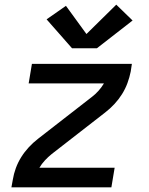

<svg xmlns="http://www.w3.org/2000/svg" viewBox="-20 -804 640 824"><path d="M29 0 35 -33Q39 -58 48 -82.5Q57 -107 71 -129.5Q85 -152 103.5 -172Q122 -192 144 -209L373 -387Q389 -399 402.5 -414Q416 -429 426 -446H103L117 -530H546L541 -497Q536 -472 527 -447.5Q518 -423 504 -400.5Q490 -378 471.5 -358Q453 -338 431 -321L202 -143Q187 -131 173 -116Q159 -101 149 -84H472L458 0ZM289 -597 180 -721 263 -779 351 -658 479 -784 549 -716 396 -597Z"/></svg>

Font: Iosevka Curly Medium Extended
Style: Italic
Weight: 500
Width: 7
Italic angle: -9°
Monospace: yes
Designer: Belleve Invis
Foundry: Belleve Invis
Version: Version 11.1.0; ttfautohint (v1.8.3)